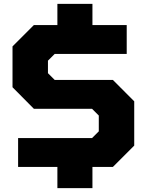

<svg xmlns="http://www.w3.org/2000/svg" viewBox="-20 -867 762 997"><path d="M278 110V0H74V-150H458L493 -185V-267L458 -302H156L45 -414V-626L156 -737H278V-847H460V-737H638V-587H264L229 -552V-487L264 -452H566L677 -341V-111L566 0H460V110Z"/></svg>

Font: Tomorrow
Style: Bold
Weight: 700
Designer: Tony de Marco, Monica Rizzolli
Foundry: Just in Type
Version: Version 2.002